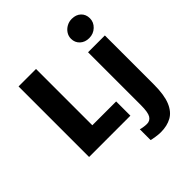

<svg xmlns="http://www.w3.org/2000/svg" viewBox="-277 -1000 1430 1430"><g transform="rotate(-45 437.5 -285.5)"><path d="M80 0V-743H264V-150H515V0ZM493 235V121Q499 124 519.8 127.5Q540.5 131 559 131Q592 131 609 103.2Q626 75.5 626 -1V-557H803V-40Q803 69 777 132Q751 195 703 221.5Q655 248 589 248Q564.5 248 534.5 243.2Q504.5 238.5 493 235ZM707 -625Q663.5 -625 635.2 -651.2Q607 -677.5 607 -718Q607 -745.5 622 -768.5Q637 -791.5 661.8 -805.2Q686.5 -819 716 -819Q760.5 -819 787.8 -793.2Q815 -767.5 815 -726Q815 -685 783.5 -655Q752 -625 707 -625Z"/></g></svg>

Font: Merriweather Sans Black
Style: Regular
Weight: 900
Designer: Eben Sorkin
Foundry: Eben Sorkin
Version: Version 1.008; ttfautohint (v1.7.19-72a1) -l 8 -r 50 -G 200 